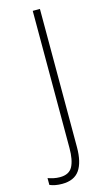

<svg xmlns="http://www.w3.org/2000/svg" viewBox="-195 -758 538 980"><g transform="rotate(-15 73.5 -268.0)"><path d="M5 178Q-33 178 -60 166V130Q-46 135 -30 138.5Q-14 142 3 142Q52 142 70 108Q88 74 88 11V-714H126V16Q126 96 97.5 137Q69 178 5 178Z"/></g></svg>

Font: Noto Sans Lao Condensed ExtraLight
Style: Regular
Weight: 200
Width: 3
Designer: Monotype Design Team
Foundry: Monotype Imaging Inc.
Version: Version 2.003; ttfautohint (v1.8.4.7-5d5b)